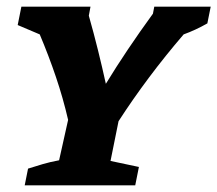

<svg xmlns="http://www.w3.org/2000/svg" viewBox="-20 -555 651 575"><path d="M54 0 64 -50Q86 -57 108 -63.5Q130 -70 157 -75L184 -196Q169 -261 147.5 -324.5Q126 -388 99 -452L33 -480L44 -535H251L246 -508Q261 -455 273.5 -404.5Q286 -354 297 -304Q358 -404 438 -514L442 -535H611L601 -485Q566 -465 530 -452Q475 -388 426 -322.5Q377 -257 335 -192L311 -73L396 -55L385 0Z"/></svg>

Font: Piazzolla SC
Style: Bold Italic
Weight: 700
Italic angle: -11.3°
Designer: Juan Pablo del Peral
Foundry: Huerta Tipografica
Version: Version 1.330